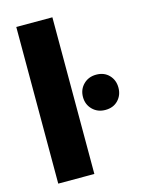

<svg xmlns="http://www.w3.org/2000/svg" viewBox="-112 -796 646 863"><g transform="rotate(-15 211.5 -364.5)"><path d="M50 0V-729H218V0ZM341 -265Q305 -265 281.5 -288.5Q258 -312 258 -347Q258 -382 281.5 -405.5Q305 -429 341 -429Q378 -429 400.5 -405.5Q423 -382 423 -347Q423 -312 400.5 -288.5Q378 -265 341 -265Z"/></g></svg>

Font: Mona Sans Expanded
Style: Bold
Weight: 700
Width: 7
Designer: Deni Anggara
Foundry: GitHub
Version: Version 2.000